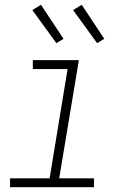

<svg xmlns="http://www.w3.org/2000/svg" viewBox="-20 -781 540 801"><path d="M22 0V-37H187L262 -493H117V-530H309L227 -37H372V0ZM385 -601 285 -739 321 -761 415 -619ZM215 -601 115 -739 151 -761 245 -619Z"/></svg>

Font: Iosevka Slab XLtObl
Style: Regular
Weight: 200
Italic angle: -9°
Monospace: yes
Designer: Belleve Invis
Foundry: Belleve Invis
Version: Version 11.1.1; ttfautohint (v1.8.3)